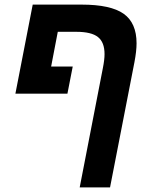

<svg xmlns="http://www.w3.org/2000/svg" viewBox="-20 -626 640 834"><path d="M334 -606Q460.9 -606 517.1 -566.2Q573.2 -526.4 573.2 -438Q573.2 -404.3 564 -356L458 188H326.2L426.8 -330.1Q434.1 -366.7 434.1 -391.1Q434.1 -442.4 405.5 -465.1Q377 -487.8 312 -487.8H231L202.1 -336.9H295.9L272.9 -219.2H46.9L122.1 -606Z"/></svg>

Font: Liberation Mono
Style: Bold Italic
Weight: 700
Italic angle: -12°
Monospace: yes
Designer: Steve Matteson
Foundry: Ascender Corporation
Version: Version 2.1.5